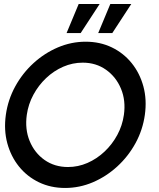

<svg xmlns="http://www.w3.org/2000/svg" viewBox="-20 -920 790 953"><path d="M303 13Q232 13 173.2 -15.2Q114.5 -43.5 74.2 -93.5Q34 -143.5 16.2 -209.2Q-1.5 -275 9 -350Q19.5 -425 55.5 -490.8Q91.5 -556.5 146.2 -606.5Q201 -656.5 267.5 -684.8Q334 -713 405 -713Q476.5 -713 535 -684.8Q593.5 -656.5 633.8 -606.5Q674 -556.5 691.8 -490.8Q709.5 -425 699 -350Q688.5 -275 652.5 -209.2Q616.5 -143.5 561.8 -93.5Q507 -43.5 440.8 -15.2Q374.5 13 303 13ZM317.5 -91Q367.5 -91 414 -111.2Q460.5 -131.5 498.8 -167.5Q537 -203.5 562.2 -250.2Q587.5 -297 595 -350Q605 -421 580.5 -479.8Q556 -538.5 506.2 -573.8Q456.5 -609 390.5 -609Q340.5 -609 293.8 -588.8Q247 -568.5 209 -532.5Q171 -496.5 145.8 -449.8Q120.5 -403 113 -350Q103 -279 127.2 -220Q151.5 -161 201.2 -126Q251 -91 317.5 -91ZM467.5 -756 527.5 -900H631.5L537.5 -756ZM310.5 -756 370.5 -900H474.5L380.5 -756Z"/></svg>

Font: Urbanist SemiBold
Style: Italic
Weight: 600
Italic angle: -8°
Designer: Corey Hu
Foundry: Corey Hu
Version: Version 1.321; ttfautohint (v1.8.4.7-5d5b)